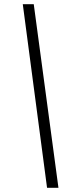

<svg xmlns="http://www.w3.org/2000/svg" viewBox="-20 -730 380 910"><path d="M203 160 88 -710H140L257 160Z"/></svg>

Font: TypoPRO Source Sans Pro
Style: Italic
Weight: 400
Italic angle: -11°
Designer: Paul D. Hunt
Foundry: Adobe Systems Incorporated
Version: Version 1.075;PS 2.000;hotconv 1.0.86;makeotf.lib2.5.63406